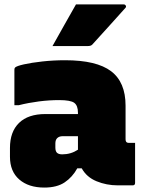

<svg xmlns="http://www.w3.org/2000/svg" viewBox="-20 -837 640 867"><path d="M547 -360V-208Q547 -192 560 -192H590V-11Q590 0 579 0H512Q461 0 416 -18.5Q371 -37 349 -77H329Q307 -37 272 -13.5Q237 10 180 10Q109 10 67 -26.5Q25 -63 25 -129V-169Q25 -242 66 -282Q107 -322 185 -322H332V-328Q332 -360 315.5 -372.5Q299 -385 247 -385Q202 -385 155.5 -379Q109 -373 65 -362H45V-522Q45 -529 48 -532Q55 -539 88.5 -546.5Q122 -554 171.5 -559.5Q221 -565 274 -565Q416 -565 481.5 -515.5Q547 -466 547 -360ZM230 -171Q230 -154 237.5 -147Q245 -140 261 -140Q300 -140 332 -161V-222H263Q247 -222 238 -213Q230 -205 230 -189ZM323 -817H539Q545 -817 548 -811.5Q551 -806 546 -801Q508 -758 474.5 -721.5Q441 -685 397 -636Q391 -629 376 -629H217Q243 -676 269.5 -722.5Q296 -769 323 -817Z"/></svg>

Font: Recursive Mn Lnr St XBk
Style: Regular
Weight: 1000
Monospace: yes
Version: Version 1.079;hotconv 1.0.112;makeotfexe 2.5.65598; ttfautoh